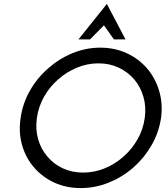

<svg xmlns="http://www.w3.org/2000/svg" viewBox="-20 -951 844 979"><path d="M85 -348.5Q74 -274.7 93 -209.8Q112 -145 153.9 -97Q195.9 -48 256.8 -20Q317.7 8 391.5 8Q465.4 8 534.8 -20Q604.2 -48 660.1 -97Q715 -145 752.5 -210Q790 -275 801 -348.7Q811 -422.5 791.5 -487.7Q772 -553 730 -602Q688.1 -651 626.7 -679.5Q565.4 -708 491.5 -708Q417.7 -708 348.8 -679.5Q280 -651 225 -602Q169 -553 132 -487.7Q95 -422.3 85 -348.5ZM168 -349Q176 -407 204.5 -457.6Q233 -508.3 276.4 -546Q319 -583.8 372 -605.9Q425 -628 482 -628Q539 -628 585.5 -606Q632 -584 664.7 -546Q696.5 -508 711.3 -457.5Q726 -407 718 -349Q710 -291 681.2 -240.4Q652.5 -189.9 609.9 -152.7Q567.4 -114.7 514.2 -92.8Q461 -71 403.6 -71Q346.9 -71 300 -92.9Q253.1 -114.8 221.5 -153Q189.1 -190.3 174.6 -240.7Q160 -291 168 -349ZM525 -931Q489 -886 452.5 -840.5Q416 -795 380 -750H439Q456 -768 474.5 -786Q493 -804 510 -822Q527 -798 535.5 -786Q544 -774 561 -750H620Q596 -795 572.5 -840.5Q549 -886 525 -931Z"/></svg>

Font: Josefin Slab Thin
Style: Italic
Weight: 100
Italic angle: -12°
Designer: Santiago Orozco
Foundry: Typemade
Version: Version 2.000